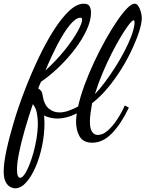

<svg xmlns="http://www.w3.org/2000/svg" viewBox="-87 -740 788 1040"><path d="M-5 280Q-16 280 -30.5 273Q-45 266 -56 246Q-67 226 -67 188Q-67 144 -52 74Q-37 4 -11.5 -81Q14 -166 48.5 -255Q83 -344 122.5 -427Q162 -510 204 -576Q246 -642 287.5 -681Q329 -720 367 -720Q391 -720 398.5 -705.5Q406 -691 406 -672Q406 -629 382.5 -578Q359 -527 320 -475.5Q281 -424 233 -377.5Q185 -331 135 -297Q131 -288 127.5 -280Q124 -272 120 -261Q129 -256 135.5 -247.5Q142 -239 143 -228Q151 -174 176.5 -152.5Q202 -131 235 -131Q259 -131 285.5 -140.5Q312 -150 336 -163Q348 -217 370.5 -278.5Q393 -340 422.5 -403Q452 -466 483.5 -522.5Q515 -579 545.5 -624Q576 -669 601 -694.5Q626 -720 642 -720Q654 -720 662.5 -707Q671 -694 676 -675.5Q681 -657 681 -642Q681 -615 667.5 -572Q654 -529 630 -476.5Q606 -424 572.5 -369.5Q539 -315 498.5 -266Q458 -217 412 -181Q407 -154 403.5 -128Q400 -102 400 -80Q400 -44 411.5 -26.5Q423 -9 443 -9Q470 -9 497 -33Q524 -57 548 -93.5Q572 -130 589 -169L611 -157Q569 -69 519.5 -18Q470 33 413 33Q364 33 344.5 -0.5Q325 -34 325 -82Q325 -102 329 -126Q275 -98 221 -98Q205 -98 187 -102Q169 -106 152 -114Q152 -104 153 -94Q154 -84 154 -75Q154 -12 141 50.5Q128 113 105.5 165Q83 217 54.5 248.5Q26 280 -5 280ZM22 223Q36 223 52.5 194Q69 165 84 120Q99 75 108.5 23.5Q118 -28 118 -73Q118 -97 113 -126Q108 -155 91 -176Q66 -103 46.5 -34.5Q27 34 16 89Q5 144 5 178Q5 223 22 223ZM159 -358Q221 -415 265.5 -471Q310 -527 334 -571Q358 -615 358 -634Q358 -644 348 -644Q324 -644 292 -605.5Q260 -567 226 -502Q192 -437 159 -358ZM427 -230Q453 -257 481 -294.5Q509 -332 536.5 -375Q564 -418 586.5 -461Q609 -504 624 -543.5Q639 -583 642 -614Q642 -621 641 -625.5Q640 -630 638 -630Q631 -632 612.5 -608.5Q594 -585 569.5 -544.5Q545 -504 518.5 -452Q492 -400 468 -343Q444 -286 427 -230Z"/></svg>

Font: Dancing Script SemiBold
Style: Regular
Weight: 600
Designer: Pablo Impallari
Foundry: Pablo Impallari
Version: Version 2.001